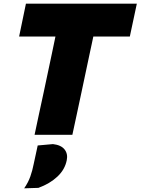

<svg xmlns="http://www.w3.org/2000/svg" viewBox="-20 -733 764 1044"><path d="M168 0Q180 -56.5 191.2 -109.2Q202.5 -162 217.5 -231L262 -441Q267.5 -466.5 272.2 -489.8Q277 -513 281.5 -534.5H84L121 -713H724L686 -534.5H487.5Q483 -513 478 -489.8Q473 -466.5 467.5 -441L423 -231Q408 -162 397 -109.2Q386 -56.5 373.5 0ZM111.5 291Q133.5 259 145 226.5Q156.5 194 163.5 157.5Q169 133 174.2 108Q179.5 83 185 58L268 50.5Q312 55.5 331 79.5Q350 103.5 343 138Q333 189 292.2 227.2Q251.5 265.5 189 288.5Z"/></svg>

Font: Commissioner ExtraBold
Style: Italic
Weight: 800
Italic angle: -12°
Designer: Kostas Bartsokas
Foundry: Kostas Bartsokas
Version: Version 1.000; ttfautohint (v1.8.3)